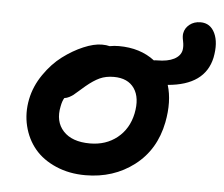

<svg xmlns="http://www.w3.org/2000/svg" viewBox="-44 -614 742 635"><g transform="rotate(5 327.0 -296.5)"><path d="M261.2 -27.8Q207 -27.8 163.1 -46.9Q119.1 -65.9 92.5 -97.9Q65.9 -129.9 55.4 -172.9Q44.9 -215.8 54.2 -262.2Q63 -305.7 89.8 -344.7Q116.7 -383.8 149.9 -408.7Q183.1 -433.6 217.5 -448.2Q252 -462.9 278.8 -462.9Q293.9 -462.9 304.2 -460Q318.8 -462.9 335 -462.9Q405.8 -462.9 454.1 -425.8Q457 -426.8 464.8 -426.8Q500 -426.8 521 -437.7Q542 -448.7 545.9 -467.8Q548.3 -481 544.7 -497.8Q541 -514.6 543 -523.9Q545.9 -541 560.8 -553Q575.7 -564.9 597.2 -564.9Q629.9 -564.9 644.8 -533.4Q659.7 -502 649.9 -452.1Q629.9 -359.4 506.8 -349.1Q523.4 -295.4 509.8 -225.1Q491.7 -132.8 423.1 -80.3Q354.5 -27.8 261.2 -27.8ZM160.2 -248Q149.4 -196.8 178.5 -165.3Q207.5 -133.8 267.1 -133.8Q320.3 -133.8 357.7 -163.8Q395 -193.8 405.8 -245.1Q416.5 -297.9 395.3 -328.9Q374 -359.9 327.1 -359.9Q300.8 -359.9 280.5 -350.6Q260.3 -341.3 235.8 -320.8Q228 -314.5 215.8 -303.5Q203.6 -292.5 198.7 -288.8Q193.8 -285.2 186 -281Q178.2 -276.9 169.9 -275.9Q163.6 -266.1 160.2 -248Z"/></g></svg>

Font: Shantell Sans Irregular
Style: Italic
Weight: 500
Italic angle: -11.31°
Designer: Stephen Nixon, Anya Danilova, Shantell Martin
Foundry: Arrow Type
Version: Version 1.006;[9816181b4]